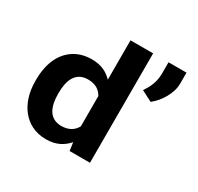

<svg xmlns="http://www.w3.org/2000/svg" viewBox="-160 -940 1175 1140"><g transform="rotate(30 427.5 -370.0)"><path d="M432.2 -56 439.9 0H579.6V-750H424.5V-480C392.5 -514 349.4 -538 283.7 -538C247.8 -538 215.7 -531.5 187.5 -518.5C100.6 -478.5 56 -387.3 56 -268V-258C56 -178.9 78.3 -112.4 116 -66.5C151.1 -23.7 204.4 10 282.6 10C354.1 10 398.6 -18.2 432.2 -56ZM424.5 -368V-160C406.5 -127.3 374.6 -104 322.2 -104C235.8 -104 211.1 -178.5 211.1 -258V-268C211.1 -347.8 235.7 -423 323.3 -423C375.7 -423 406.5 -400.7 424.5 -368ZM636.8 -531 710.5 -493C737.5 -514.8 762.8 -543.9 779.8 -575.5C794.8 -603.4 808.4 -636.3 808.4 -674V-750H685.2V-674C685.2 -611.8 662.5 -570 636.8 -531Z"/></g></svg>

Font: Asimov
Style: Wid
Weight: 500
Designer: Google
Version: Version 2.000980; 2014